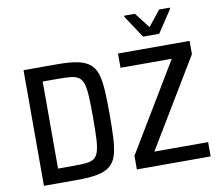

<svg xmlns="http://www.w3.org/2000/svg" viewBox="-93 -1013 1295 1125"><g transform="rotate(-10 554.5 -450.0)"><path d="M79 0V-688H276Q350 -688 397 -679Q444 -670 471.5 -648Q499 -626 511.5 -587.5Q524 -549 527.5 -489Q531 -429 531 -344Q531 -259 527.5 -199Q524 -139 511.5 -100.5Q499 -62 471.5 -40Q444 -18 397 -9Q350 0 276 0ZM178 -85H269Q315 -85 345 -88Q375 -91 392.5 -103Q410 -115 418.5 -142.5Q427 -170 429.5 -219Q432 -268 432 -344Q432 -420 429.5 -469Q427 -518 418.5 -545Q410 -572 392 -584.5Q374 -597 344.5 -600Q315 -603 269 -603H178ZM632 0V-81L946 -603H641V-688H1067V-609L751 -85H1071V0ZM803 -760 715 -893V-900H779L850 -808L923 -900H987V-893L899 -760Z"/></g></svg>

Font: Saira SemiCondensed Medium
Style: Regular
Weight: 500
Width: 4
Designer: Hector Gatti with collaboration of the Omnibus-Type team
Foundry: Omnibus-Type
Version: Version 1.101